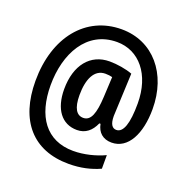

<svg xmlns="http://www.w3.org/2000/svg" viewBox="-140 -848 1036 1063"><g transform="rotate(20 378.0 -316.5)"><path d="M710 -360C710 -568 585 -717 399 -717C188 -717 47 -543 47 -286C47 -51 166 84 376 84C447 84 506 70 559 46V-34C506 -9 438 8 376 8C215 8 134 -110 134 -292C134 -477 220 -642 399 -642C529 -642 622 -532 622 -361C622 -243 601 -183 560 -183C538 -183 521 -200 521 -251C521 -259 522 -278 523 -297L532 -504C496 -518 441 -527 397 -527C284 -527 212 -439 212 -297C212 -180 265 -108 355 -108C405 -108 439 -137 460 -185H467C476 -137 508 -108 559 -108C656 -108 710 -214 710 -360ZM303 -295C303 -389 333 -455 398 -455C414 -455 428 -453 439 -450L433 -331C428 -233 410 -183 365 -183C326 -183 303 -218 303 -295Z"/></g></svg>

Font: Noto Sans Gurmukhi UI Condensed SemiBold
Style: Regular
Weight: 600
Width: 3
Designer: Jelle Bosma - Monotype Design Team
Foundry: Monotype Imaging Inc.
Version: Version 2.004